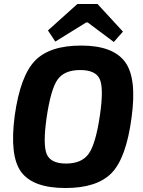

<svg xmlns="http://www.w3.org/2000/svg" viewBox="-20 -932 720 965"><path d="M598 -773 552 -721 421 -819H413L258 -723L221 -779L369 -912H470ZM641 -339Q614 -137 540.5 -62Q467 13 309 13Q147 13 87 -67Q27 -147 54 -351Q82 -550 155.5 -626.5Q229 -703 388 -703Q547 -703 608 -621.5Q669 -540 641 -339ZM383 -580Q303 -580 269 -531.5Q235 -483 214 -339Q195 -204 215 -157Q235 -110 312 -110Q391 -110 426 -159.5Q461 -209 482 -351Q502 -488 481.5 -534Q461 -580 383 -580Z"/></svg>

Font: Ezarion
Style: Bold Italic
Weight: 700
Italic angle: -8°
Designer: Natanael Gama
Version: Version 1.001;PS 001.001;hotconv 1.0.70;makeotf.lib2.5.58329